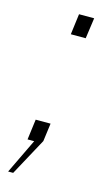

<svg xmlns="http://www.w3.org/2000/svg" viewBox="-101 -527 399 698"><g transform="rotate(15 98.0 -178.5)"><path d="M5.5 131 68.5 0H43.5L53.5 -77H109.5L100.5 -9L24.5 131ZM96.5 -410 106.5 -488H163.5L152.5 -410Z"/></g></svg>

Font: Public Sans Thin Thin
Style: Italic
Weight: 250
Italic angle: -8°
Version: Version 2.001